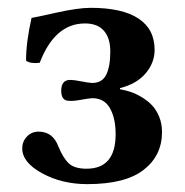

<svg xmlns="http://www.w3.org/2000/svg" viewBox="-20 -463 475 493"><path d="M204.1 9.8Q139.2 9.8 88.1 -18.1Q37.1 -45.9 37.1 -82Q37.1 -99.6 49.1 -112.3Q61 -125 79.1 -125Q115.7 -125 129.9 -86.9Q142.6 -56.2 157.2 -43Q171.9 -29.8 202.1 -29.8Q276.9 -29.8 276.9 -118.2Q276.9 -159.7 262.2 -185.3Q247.6 -210.9 216.8 -210.9Q208 -210.4 188.2 -206.8Q168.5 -203.1 157.2 -204.1Q137.2 -204.1 137.2 -230Q137.2 -257.8 160.2 -257.8Q169.9 -257.8 188.2 -254.2Q206.5 -250.5 216.8 -250Q242.2 -250 252.7 -271Q263.2 -292 263.2 -331.1Q263.2 -365.2 246.8 -384Q230.5 -402.8 198.2 -402.8Q120.6 -402.8 82 -301.8Q59.1 -298.8 46.9 -307.1Q46.9 -355 61 -417Q68.4 -418 124.3 -430.4Q180.2 -442.9 212.9 -442.9Q293.9 -442.9 335.4 -415.5Q377 -388.2 377 -335Q377 -301.8 354 -274.7Q331.1 -247.6 288.1 -236.8V-233.9Q301.8 -231.4 315.2 -227.1Q328.6 -222.7 343.8 -213.6Q358.9 -204.6 370.1 -192.9Q381.3 -181.2 388.7 -163.3Q396 -145.5 396 -124Q396 -63.5 348.9 -26.9Q301.8 9.8 204.1 9.8Z"/></svg>

Font: Common Serif SemiBold
Style: Regular
Weight: 600
Designer: Philipp H. Poll, Khaled Hosny
Foundry: Stefan Peev, Context Ltd.
Version: Version 1.026